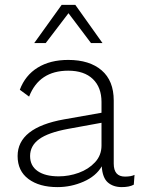

<svg xmlns="http://www.w3.org/2000/svg" viewBox="-20 -755 583 785"><path d="M530 -40 527 0Q509 10 478 10Q443 10 421 -9Q399 -28 396 -75Q373 -35 322 -12.5Q271 10 215 10Q141 10 96.5 -23Q52 -56 52 -117Q52 -233 242 -267L395 -294V-338Q395 -398 359.5 -432Q324 -466 259 -466Q140 -466 99 -360L61 -388Q83 -447 134 -478.5Q185 -510 259 -510Q346 -510 395.5 -467.5Q445 -425 445 -344V-86Q445 -33 491 -33Q516 -33 530 -40ZM395 -160V-253L258 -228Q177 -213 140 -186Q103 -159 103 -117Q103 -77 134 -55.5Q165 -34 220 -34Q262 -34 302 -48.5Q342 -63 368.5 -91.5Q395 -120 395 -160ZM352 -579 260 -701 167 -579H120L232 -735H288L399 -579Z"/></svg>

Font: Work Sans Light
Style: Regular
Weight: 300
Designer: Wei Huang
Foundry: Wei Huang
Version: Version 1.500